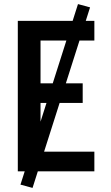

<svg xmlns="http://www.w3.org/2000/svg" viewBox="-20 -837 540 938"><path d="M67 0V-735H441V-639H178V-430H384V-334H178V-96H441V0ZM139 81 80 65 361 -817 420 -801Z"/></svg>

Font: Iosevka
Style: Bold
Weight: 700
Monospace: yes
Designer: Belleve Invis
Foundry: Belleve Invis
Version: Version 32.5.0; ttfautohint (v1.8.4)